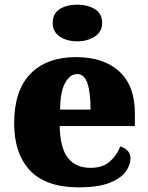

<svg xmlns="http://www.w3.org/2000/svg" viewBox="-20 -797 638 827"><path d="M320 10Q178 10 109.5 -62.5Q41 -135 41 -266Q41 -407 111 -479Q181 -551 308 -551Q426 -551 493.5 -489.5Q561 -428 561 -309V-254H237Q239 -160 272.5 -117Q306 -74 370 -74Q421 -74 451.5 -100Q482 -126 498 -166Q517 -161 529.5 -148Q542 -135 542 -115Q542 -85 520 -56Q498 -27 449.5 -8.5Q401 10 320 10ZM370 -325Q370 -399 356.5 -438.5Q343 -478 313 -478Q281 -478 260 -439Q239 -400 239 -325ZM313 -619Q268 -619 237.5 -639.5Q207 -660 207 -698Q207 -739 237.5 -758Q268 -777 313 -777Q356 -777 388 -758Q420 -739 420 -698Q420 -660 388 -639.5Q356 -619 313 -619Z"/></svg>

Font: Noto Serif Hebrew Black
Style: Regular
Weight: 900
Version: Version 2.003